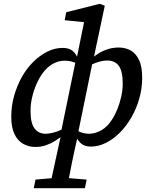

<svg xmlns="http://www.w3.org/2000/svg" viewBox="-20 -756 787 1006"><path d="M157 230 166 185 283 175H313L434 185L425 230ZM166 14Q130 14 101 -2.5Q72 -19 55.5 -54Q39 -89 39 -144Q39 -201 54 -254Q69 -307 94.5 -352.5Q120 -398 154.5 -432Q189 -466 228 -485.5Q267 -505 308 -505Q342 -505 360.5 -489.5Q379 -474 390 -445H413L409 -402Q392 -420 369.5 -429Q347 -438 318 -438Q286 -438 256 -421Q226 -404 203 -372Q185 -347 171 -315Q157 -283 148.5 -247Q140 -211 140 -174Q140 -111 161 -83Q182 -55 221 -55Q239 -56 259 -61Q279 -66 299.5 -75.5Q320 -85 341 -99L343 -46L310 -47Q291 -32 269 -18Q247 -4 221 5Q195 14 166 14ZM239 230 302 -60 300 -66 378 -444 382 -451 426 -667 450 -637 319 -650 327 -692 503 -736 529 -726 468 -438 465 -430 386 -44V-37Q378 -3 371 30Q364 63 357 96Q350 129 344 162.5Q338 196 331 230ZM456 12Q423 12 405 -4Q387 -20 376 -46L355 -48L360 -91Q378 -74 398.5 -65Q419 -56 448 -55Q481 -56 512 -74Q543 -92 566 -128Q582 -152 594.5 -183Q607 -214 615 -248.5Q623 -283 623 -318Q623 -383 602.5 -411Q582 -439 542 -439Q525 -439 505 -434Q485 -429 464 -419.5Q443 -410 424 -394L422 -447H458Q476 -464 498.5 -477.5Q521 -491 547 -499Q573 -507 602 -507Q639 -507 666.5 -490.5Q694 -474 709.5 -439.5Q725 -405 725 -349Q725 -293 710 -240Q695 -187 668.5 -141Q642 -95 608 -61Q574 -27 535 -7.5Q496 12 456 12Z"/></svg>

Font: Source Serif 4 Medium
Style: Italic
Weight: 500
Italic angle: -12°
Designer: Frank Grießhammer
Foundry: Adobe Systems Incorporated
Version: Version 4.004;hotconv 1.0.116;makeotfexe 2.5.65601